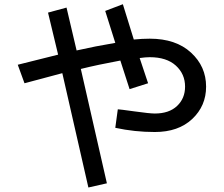

<svg xmlns="http://www.w3.org/2000/svg" viewBox="-20 -793 1040 892"><path d="M515.6 -199.2 527.3 -285.2Q535.2 -285.2 605.5 -275.4Q675.8 -265.6 699.2 -265.6Q765.6 -265.6 802.7 -300.8Q839.8 -335.9 839.8 -390.6Q839.8 -449.2 796.9 -488.3Q753.9 -527.3 675.8 -527.3Q656.2 -527.3 628.9 -523.4L668 -406.2L582 -378.9L539.1 -511.7Q433.6 -492.2 355.5 -472.7L476.6 58.6L390.6 78.1L269.5 -453.1L93.8 -406.2L62.5 -492.2L250 -539.1L203.1 -734.4L289.1 -757.8L335.9 -558.6Q421.9 -578.1 515.6 -593.8L468.8 -742.2L550.8 -773.4L601.6 -609.4Q640.6 -613.3 675.8 -613.3Q796.9 -613.3 867.2 -548.8Q937.5 -484.4 937.5 -390.6Q937.5 -300.8 873 -240.2Q808.6 -179.7 699.2 -179.7Q605.5 -179.7 515.6 -199.2Z"/></svg>

Font: WenQuanYi Micro Hei
Style: Regular
Weight: 400
Foundry: Ascender Corporation
Version: Version 0.2.0-beta